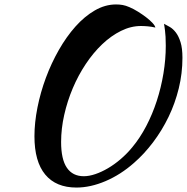

<svg xmlns="http://www.w3.org/2000/svg" viewBox="-20 -760 841 864"><path d="M562 -728Q581 -720 601 -707.5Q621 -695 638 -682Q655 -669 666.5 -656.5Q678 -644 679 -636Q662 -640 645 -641.5Q628 -643 614 -643Q569 -643 524.5 -621Q480 -599 440 -561Q400 -523 366 -472Q332 -421 307.5 -363Q283 -305 269 -243Q255 -181 255 -121Q255 -43 281 -5Q307 33 357 33Q381 33 409 23.5Q437 14 466 -3Q495 -20 523 -44Q551 -68 575 -97Q610 -139 638 -192.5Q666 -246 685.5 -306Q705 -366 715.5 -429.5Q726 -493 726 -554Q726 -578 725 -594.5Q724 -611 722.5 -622.5Q721 -634 720 -641Q719 -648 718 -653Q730 -647 744.5 -638.5Q759 -630 771.5 -613.5Q784 -597 792.5 -570Q801 -543 801 -500Q801 -430 784.5 -362.5Q768 -295 738.5 -234Q709 -173 669 -120Q629 -67 583 -27Q523 26 455 55Q387 84 324 84Q232 84 183.5 25.5Q135 -33 135 -147Q135 -208 148.5 -276Q162 -344 186.5 -410Q211 -476 245 -535.5Q279 -595 319.5 -640.5Q360 -686 406.5 -713Q453 -740 502 -740Q518 -740 532 -737.5Q546 -735 562 -728Z"/></svg>

Font: Sweet Mavka Script
Style: Regular
Weight: 500
Designer: Pablo Impallari/Anastassiya Vishnevskaya
Foundry: Pablo Impallari/ Anastassiya Vishnevskaya
Version: Version 2.0/www.impallari.com/   behance.net/sweetcherry